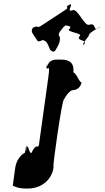

<svg xmlns="http://www.w3.org/2000/svg" viewBox="-20 -858 605 1111"><path d="M190 -632C175 -657 153 -675 170 -696C200 -716 140 -678 170 -698C213 -716 184 -686 229 -716C259 -736 324 -778 354 -798C393 -824 346 -805 379 -831C407 -853 352 -811 382 -831C411 -843 360 -785 398 -798C428 -818 470 -696 500 -716C542 -725 513 -674 554 -698C585 -715 524 -676 554 -696C570 -714 483 -657 500 -663C530 -683 463 -635 493 -655C510 -661 439 -593 468 -600C498 -620 434 -579 464 -599C493 -631 422 -617 439 -647C469 -667 353 -672 383 -692C405 -718 331 -700 364 -726C392 -748 337 -706 367 -726C396 -738 318 -679 339 -692C369 -712 301 -667 325 -647C333 -617 314 -591 301 -567C291 -556 286 -556 270 -570C258 -596 253 -625 224 -626C203 -612 196 -621 190 -632ZM334 -513C294 -513 265 -519 247 -461C247 -461 259 -531 249 -463C258 -454 271 -492 259 -406L206 -25C201 11 193 -40 161 28C145 28 141 -51 130 16C127 14 138 -55 130 11C130 11 142 -56 132 12C131 13 135 -47 124 26C124 26 78 46 68 114L54 216C68 224 91 234 143 233C245 231 290 153 290 102C282 119 339 -286 350 -282C358 -298 376 -327 397 -336C432 -336 449 -360 452 -383C442 -373 421 -439 404 -439C414 -511 356 -513 334 -513Z"/></svg>

Font: Hussar Przerywany
Style: Obl
Weight: 400
Foundry: Cannot Into Space Fonts
Version: Version 0.982